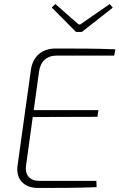

<svg xmlns="http://www.w3.org/2000/svg" viewBox="-20 -930 591 950"><path d="M385 -772 538 -892 523 -910 377 -809H369L254 -910L236 -893L356 -772ZM262 -655H545L551 -686C454 -690 355 -690 255 -690C185 -690 142 -648 133 -585L67 -112C57 -46 97 0 167 0C263 0 362 0 458 -4L457 -35H174C127 -35 102 -65 109 -112L142 -351L462 -352L467 -385H147L173 -575C180 -625 209 -655 262 -655Z"/></svg>

Font: Exo 2 Extra Light
Style: Italic
Weight: 250
Italic angle: -8°
Designer: Natanael Gama
Version: Version 1.001;PS 001.001;hotconv 1.0.88;makeotf.lib2.5.64775